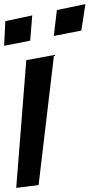

<svg xmlns="http://www.w3.org/2000/svg" viewBox="-111 -881 436 935"><path d="M77 20 152 -613 17 -588 -32 34ZM36 -683 46 -806 -85 -778 -91 -658ZM285 -732 305 -861 166 -832 151 -706Z"/></svg>

Font: Gamestation Warped
Style: Italic
Weight: 400
Designer: Jonas Hecksher
Foundry: Jonas Hecksher, Playtypeª, e-types AS
Version: Version 1.003